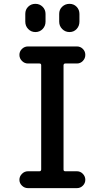

<svg xmlns="http://www.w3.org/2000/svg" viewBox="-20 -970 540 990"><path d="M183.6 -86.9Q191.4 -86.9 192.4 -95.7V-633.8Q192.4 -642.6 183.6 -642.6H124Q106.4 -642.6 93.3 -655.8Q80.1 -668.9 80.1 -687Q80.1 -705.1 93.3 -717.8Q106.4 -730.5 124 -730.5H377Q394.5 -730.5 407.2 -717.8Q419.9 -705.1 419.9 -687Q419.9 -668.9 407.2 -655.8Q394.5 -642.6 377 -642.6H316.4Q308.6 -642.6 307.6 -633.8V-95.7Q307.6 -86.9 316.4 -86.9H377Q394.5 -86.9 407.2 -73.7Q419.9 -60.5 419.9 -43Q419.9 -25.4 407.2 -12.7Q394.5 0 377 0H124Q106.4 0 93.3 -12.7Q80.1 -25.4 80.1 -43Q80.1 -60.5 93.3 -73.7Q106.4 -86.9 124 -86.9ZM389.6 -898.4V-858.4Q389.6 -835.9 375 -820.3Q360.4 -804.7 338.4 -804.7Q316.4 -804.7 300.8 -820.3Q285.2 -835.9 285.2 -858.4V-898.4Q285.2 -920.9 300.8 -935.5Q316.4 -950.2 338.4 -950.2Q360.4 -950.2 375 -935.1Q389.6 -919.9 389.6 -898.4ZM110.4 -898.4Q110.4 -920.9 125.5 -935.5Q140.6 -950.2 162.6 -950.2Q184.6 -950.2 199.7 -935.1Q214.8 -919.9 214.8 -898.4V-858.4Q214.8 -835.9 199.7 -820.3Q184.6 -804.7 162.6 -804.7Q140.6 -804.7 125.5 -820.3Q110.4 -835.9 110.4 -858.4Z"/></svg>

Font: Rounded Mgen+ 1mn medium
Style: Regular
Weight: 500
Designer: [Source Han Sans]
Ryoko NISHIZUKA  (kana & ideographs); Paul D. Hunt (Latin, Greek & Cyrillic); Wenlong ZHANG  (bopomofo
Version: Version 1.059.20150602